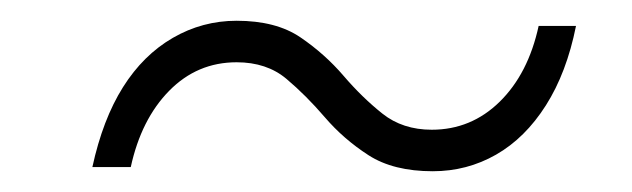

<svg xmlns="http://www.w3.org/2000/svg" viewBox="-20 -443 609 185"><path d="M397 -278Q359 -278 335 -293.5Q311 -309 293 -330Q275 -351 256 -367Q237 -383 208 -383Q170 -383 143 -355.5Q116 -328 106 -282H69Q79 -328 98.5 -359Q118 -390 146.5 -406.5Q175 -423 208 -423Q246 -423 269.5 -407Q293 -391 311 -370Q329 -349 348.5 -333.5Q368 -318 396 -318Q434 -318 461.5 -345Q489 -372 499 -418H535Q526 -373 506 -341.5Q486 -310 458 -294Q430 -278 397 -278Z"/></svg>

Font: Montserrat Thin Light
Style: Italic
Weight: 300
Italic angle: -11.3°
Version: Version 9.000